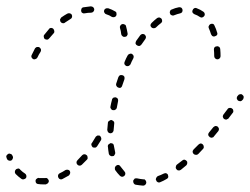

<svg xmlns="http://www.w3.org/2000/svg" viewBox="-29 -571 788 605"><path d="M429 11Q432 8 432 4Q432 2 431 0Q431 -2 429 -3Q428 -5 426 -6Q424 -6 422 -6Q412 -7 403 -9Q401 -9 399 -9Q397 -9 395 -8Q394 -7 393 -5Q391 -4 391 -2Q390 2 392 6Q394 10 398 11Q410 13 422 14Q426 14 429 11ZM94 -10Q92 -11 90 -10Q88 -9 87 -8Q85 -7 84 -5Q83 -3 83 -1Q83 3 85 6Q88 9 92 9Q99 10 106 10Q111 10 116 10Q118 9 119 8Q121 8 122 6Q124 4 124 3Q125 1 125 -1Q124 -5 121 -8Q118 -11 114 -10Q110 -10 106 -10Q100 -10 94 -10ZM501 -12Q502 -16 500 -20Q500 -22 498 -23Q496 -24 495 -25Q493 -26 491 -25Q489 -25 487 -24Q477 -19 468 -16Q465 -14 463 -10Q461 -6 463 -3Q464 -1 465 1Q466 2 468 3Q470 4 472 4Q474 4 476 3Q486 -1 496 -7Q500 -9 501 -12ZM32 -39Q31 -40 29 -40Q27 -40 25 -39Q23 -39 21 -37Q20 -36 19 -34Q18 -33 18 -31Q18 -29 18 -27Q19 -25 20 -23Q29 -14 39 -7Q42 -5 46 -6Q50 -7 53 -10Q55 -14 54 -18Q53 -22 50 -24Q42 -29 35 -36Q34 -38 32 -39ZM154 -19Q153 -15 155 -11Q157 -7 161 -6Q165 -5 168 -7Q178 -12 188 -18Q191 -21 192 -25Q193 -29 191 -32Q190 -34 188 -35Q186 -36 184 -36Q182 -37 181 -36Q179 -36 177 -35Q168 -29 159 -25Q155 -23 154 -19ZM352 -15Q354 -14 356 -14Q358 -14 360 -15Q362 -16 363 -17Q366 -20 366 -24Q366 -28 363 -31Q357 -38 351 -46Q349 -50 345 -51Q341 -52 337 -49Q336 -48 335 -47Q334 -45 333 -43Q333 -41 333 -39Q333 -37 334 -35Q341 -25 349 -17Q351 -16 352 -15ZM560 -53Q561 -55 561 -57Q561 -59 561 -61Q560 -63 559 -64Q556 -67 552 -68Q548 -68 545 -65Q536 -58 528 -52Q525 -49 525 -45Q524 -41 527 -38Q528 -36 530 -35Q531 -34 533 -34Q535 -34 537 -34Q539 -35 541 -36Q549 -43 558 -50Q559 -51 560 -53ZM212 -59Q212 -55 215 -52Q218 -49 222 -49Q226 -49 229 -52Q237 -60 245 -68Q248 -71 247 -75Q247 -80 244 -82Q241 -85 237 -85Q233 -85 230 -82Q223 -74 215 -66Q212 -63 212 -59ZM8 -84Q6 -86 4 -86Q2 -87 0 -87Q-2 -87 -3 -86Q-7 -84 -9 -80Q-10 -77 -8 -73L-7 -70Q-5 -66 -1 -65Q2 -64 6 -65Q10 -67 11 -71Q13 -75 11 -79L10 -81Q9 -83 8 -84ZM319 -80Q322 -78 326 -79Q328 -79 330 -80Q331 -81 332 -83Q333 -85 334 -87Q334 -89 334 -91Q332 -100 330 -111Q330 -115 327 -118Q323 -120 319 -120Q317 -119 316 -118Q314 -117 313 -116Q311 -114 311 -112Q310 -111 311 -109Q312 -97 314 -86Q315 -82 319 -80ZM613 -105Q613 -107 613 -109Q613 -111 612 -113Q611 -115 610 -116Q607 -119 603 -119Q599 -118 596 -115Q588 -107 581 -100Q580 -99 579 -97Q578 -95 578 -93Q578 -91 579 -89Q580 -87 581 -86Q584 -83 589 -83Q593 -83 596 -86Q603 -94 611 -102Q612 -103 613 -105ZM259 -114Q260 -110 263 -107Q265 -106 267 -106Q269 -106 271 -106Q273 -106 274 -107Q276 -109 277 -110Q283 -119 289 -129Q291 -132 290 -136Q289 -140 286 -143Q284 -144 282 -144Q280 -144 278 -144Q276 -143 275 -142Q273 -141 272 -139Q267 -130 261 -121Q258 -118 259 -114ZM661 -165Q660 -169 657 -172Q654 -174 650 -174Q646 -173 643 -170Q636 -162 630 -154Q627 -151 627 -146Q628 -142 631 -140Q632 -138 634 -138Q636 -137 638 -137Q640 -138 642 -138Q644 -139 645 -141Q652 -149 659 -158Q661 -161 661 -165ZM312 -154Q315 -151 319 -151Q321 -151 323 -152Q324 -152 326 -154Q327 -155 328 -157Q329 -159 329 -161Q330 -171 331 -182Q331 -184 331 -185Q330 -187 329 -189Q327 -190 326 -191Q324 -192 322 -193Q318 -193 315 -190Q311 -188 311 -184Q310 -172 309 -162Q309 -158 312 -154ZM706 -222Q706 -227 702 -229Q701 -230 699 -231Q697 -231 695 -231Q693 -231 691 -230Q689 -229 688 -227L675 -210Q673 -207 673 -203Q674 -199 677 -196Q679 -195 680 -195Q682 -194 684 -194Q686 -195 688 -196Q690 -196 691 -198L704 -215Q707 -218 706 -222ZM321 -228Q323 -224 327 -224Q331 -223 334 -225Q338 -227 339 -231Q341 -242 343 -252Q344 -256 342 -260Q340 -263 336 -264Q334 -265 332 -264Q330 -264 328 -263Q327 -262 325 -260Q324 -259 324 -257Q321 -246 319 -235Q318 -231 321 -228ZM739 -266Q738 -270 735 -272Q733 -274 732 -274Q730 -275 728 -274Q726 -274 724 -273Q722 -272 721 -270L719 -268Q717 -265 717 -261Q718 -257 721 -254Q725 -252 729 -252Q733 -253 735 -256L737 -258Q739 -262 739 -266ZM338 -300Q340 -296 344 -295Q348 -293 352 -295Q355 -297 356 -301Q360 -312 363 -321Q364 -325 363 -329Q361 -333 357 -334Q353 -335 349 -334Q346 -332 344 -328Q341 -318 337 -307Q336 -303 338 -300ZM363 -369Q365 -365 369 -363Q372 -362 376 -363Q380 -365 382 -368Q386 -378 391 -387Q393 -391 392 -395Q390 -399 387 -401Q383 -403 379 -401Q375 -400 373 -396Q368 -387 364 -377Q362 -373 363 -369ZM100 -416Q98 -420 95 -422Q93 -423 91 -423Q89 -423 87 -423Q85 -422 84 -421Q82 -420 81 -418Q76 -408 71 -398Q69 -395 70 -391Q72 -387 75 -385Q79 -383 83 -385Q87 -386 89 -390Q93 -399 99 -408Q101 -412 100 -416ZM662 -423Q658 -426 654 -425Q650 -425 647 -422Q645 -419 645 -415Q646 -405 646 -394Q646 -390 649 -387Q652 -384 656 -384Q660 -384 663 -387Q666 -390 666 -394Q666 -405 665 -416Q665 -420 662 -423ZM398 -434Q399 -430 403 -428Q406 -426 410 -426Q414 -427 417 -431Q423 -439 429 -448Q431 -451 431 -455Q430 -459 427 -462Q424 -464 420 -464Q415 -463 413 -460Q406 -451 400 -442Q398 -438 398 -434ZM142 -473Q142 -477 139 -480Q138 -482 136 -482Q134 -483 132 -483Q130 -483 128 -482Q126 -481 125 -479Q118 -471 111 -462Q108 -459 109 -455Q109 -451 112 -448Q116 -446 120 -446Q124 -447 126 -450Q133 -458 140 -466Q143 -469 142 -473ZM357 -457Q360 -454 365 -455Q369 -455 371 -458Q374 -462 373 -466Q371 -478 368 -489Q367 -493 363 -494Q360 -496 356 -495Q352 -494 350 -490Q348 -487 349 -483Q352 -474 353 -463Q354 -459 357 -457ZM645 -494Q643 -495 641 -496Q640 -496 638 -496Q636 -496 634 -495Q630 -493 629 -489Q627 -486 629 -482Q633 -473 636 -463Q637 -461 638 -460Q639 -458 641 -457Q643 -456 645 -456Q647 -456 649 -457Q653 -458 655 -461Q657 -465 655 -469Q652 -480 647 -490Q646 -492 645 -494ZM445 -492Q445 -488 448 -485Q451 -482 455 -482Q459 -482 462 -484Q470 -492 478 -498Q481 -500 482 -504Q482 -509 480 -512Q477 -515 473 -516Q469 -516 466 -514Q457 -507 449 -499Q446 -496 445 -492ZM198 -517Q199 -521 197 -525Q195 -528 191 -529Q187 -530 183 -528Q174 -523 164 -516Q163 -515 162 -513Q161 -511 160 -509Q160 -507 161 -505Q161 -503 162 -502Q165 -498 169 -498Q173 -497 176 -500Q185 -506 193 -511Q197 -513 198 -517ZM583 -545Q579 -543 578 -539Q576 -535 578 -531Q580 -528 584 -526Q593 -523 600 -518Q604 -515 608 -516Q612 -517 614 -520Q617 -523 616 -528Q615 -532 612 -534Q602 -541 591 -545Q587 -547 583 -545ZM331 -517Q335 -518 337 -521Q339 -525 338 -529Q338 -533 334 -535Q324 -541 312 -545Q310 -545 308 -545Q306 -545 304 -544Q303 -543 301 -542Q300 -540 299 -538Q298 -534 300 -531Q302 -527 306 -526Q316 -523 323 -518Q327 -516 331 -517ZM507 -536Q505 -532 507 -528Q508 -524 512 -523Q516 -521 520 -523Q530 -527 539 -529Q543 -530 545 -533Q547 -537 546 -541Q545 -545 542 -547Q538 -549 534 -548Q523 -546 512 -541Q508 -540 507 -536ZM265 -534Q268 -537 268 -541Q268 -543 267 -545Q266 -547 265 -548Q263 -550 261 -550Q259 -551 257 -551Q246 -550 234 -548Q232 -548 231 -547Q229 -546 228 -544Q227 -542 227 -540Q226 -538 227 -536Q227 -532 231 -530Q234 -528 238 -529Q248 -531 258 -531Q262 -531 265 -534Z"/></svg>

Font: FRB American Cursive Dashed Light
Style: Italic
Weight: 300
Italic angle: -25°
Version: Version 2.0;Modular Font Editor K font №1